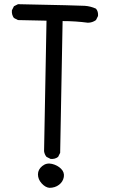

<svg xmlns="http://www.w3.org/2000/svg" viewBox="-20 -774 540 921"><path d="M216.8 127Q197.3 125 179.7 105.5Q162.1 85.9 162.1 62.5Q162.1 39.1 182.6 22.5Q203.1 5.9 229.5 12.2Q255.9 18.6 272.9 35.6Q290 52.7 286.1 75.2Q282.2 97.7 263.2 112.3Q244.1 127 216.8 127ZM222.7 -11.7 203.1 -21.5Q193.4 -33.2 191.4 -48.8L203.1 -674.8L66.4 -677.7L46.9 -687.5Q35.2 -703.1 37.1 -724.6L46.9 -744.1L66.4 -753.9Q358.4 -748 386.7 -746.1Q415 -744.1 440.4 -732.4Q452.1 -718.8 450.2 -697.3L440.4 -677.7Q422.9 -665 401.4 -665Q372.1 -668.9 341.8 -670.9Q311.5 -672.9 280.3 -672.9L268.6 -41L258.8 -21.5Q244.1 -9.8 222.7 -11.7Z"/></svg>

Font: JasonHandwriting4
Style: Regular
Weight: 400
Version: Version 1.01.21